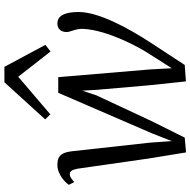

<svg xmlns="http://www.w3.org/2000/svg" viewBox="-16 -830 855 862"><g transform="rotate(-90 411.0 -398.5)"><path d="M158.2 9.8 224.6 3.9 296.9 -141.1 414.6 -393.1 435.5 -456.5 439 -393.6 459.5 -157.2 477.1 9.3 550.8 3.9 653.3 -152.8C715.8 -249 788.6 -381.8 788.6 -472.2C788.6 -535.2 772 -567.9 736.8 -567.9C715.3 -567.9 698.7 -554.7 698.7 -525.9C698.7 -508.3 714.4 -486.3 712.9 -451.7C707.5 -342.8 629.9 -199.2 599.6 -154.3L536.1 -54.2L530.8 -151.9L496.1 -564H425.8L243.2 -141.6L209 -54.2L202.1 -151.9L163.6 -501C158.2 -543.9 147.9 -567.9 102.5 -567.9C55.7 -567.9 19.5 -527.3 12.7 -516.6L24.9 -492.2C35.2 -500.5 46.9 -512.7 61.5 -512.2C73.7 -511.7 80.1 -502 85 -478L130.9 -157.7ZM329.1 -599.6 498 -743.7 611.3 -598.6 641.1 -621.6 542.5 -805.7H473.1L306.6 -622.6Z"/></g></svg>

Font: Merriweather
Style: Light Italic
Weight: 300
Italic angle: -7.5°
Designer: Eben Sorkin
Foundry: Eben Sorkin
Version: Version 1.001